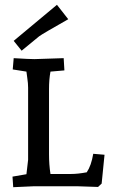

<svg xmlns="http://www.w3.org/2000/svg" viewBox="-20 -775 483 799"><path d="M90 -50 97 -110V-410Q97 -428 93.5 -451Q90 -474 90 -477L33 -486L37 -533Q101 -529 123 -529L245 -533L248 -482L190 -477Q184 -444 184 -405V-133Q184 -90 190 -51H276Q304 -51 341 -58Q360 -86 368 -135L415 -131L403 -11L388 3Q315 0 299 0H123L35 4L32 -40ZM217 -755 264 -695Q158 -635 143 -624L70 -564L37 -605Z"/></svg>

Font: Andada SC
Style: Regular
Weight: 400
Designer: Carolina Giovagnoli
Foundry: Carolina Giovagnoli
Version: Version 1.003